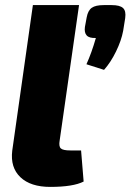

<svg xmlns="http://www.w3.org/2000/svg" viewBox="-20 -720 512 753"><path d="M290 -700 214 -169Q210 -146 218.5 -138Q227 -130 256 -130H298L308 -8Q267 13 177 13Q100 13 60 -25Q20 -63 28 -129L109 -700ZM387 -700H418Q450 -700 462.5 -688.5Q475 -677 471 -649L463 -599Q456 -561 435 -518Q414 -475 388 -446L319 -468Q339 -512 356 -571Q330 -570 320 -581Q310 -592 313 -614L320 -652Q325 -679 340 -689.5Q355 -700 387 -700Z"/></svg>

Font: Ezarion Extra Bold
Style: Italic
Weight: 800
Italic angle: -8°
Designer: Natanael Gama
Version: Version 1.001;PS 001.001;hotconv 1.0.70;makeotf.lib2.5.58329